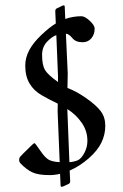

<svg xmlns="http://www.w3.org/2000/svg" viewBox="-20 -653 462 724"><path d="M377 -178.7Q377 -145.5 362.5 -115.5Q348.1 -85.4 314.5 -55.9Q280.8 -26.4 242.7 -9.8L244.6 29.8Q244.6 37.6 239.7 40L217.8 50.3Q214.8 51.3 212.9 51.3Q208.5 51.3 208.5 46.4L206.5 2.4Q186.5 7.3 167 7.3Q125 7.3 102.5 -2.9Q80.1 -13.2 57.1 -37.1Q52.2 -43 52.2 -49.8Q52.2 -54.7 54.7 -60.5Q56.2 -63.5 100.6 -106.4Q107.9 -113.3 109.9 -113.3Q112.8 -113.3 131.3 -85.7Q149.9 -58.1 164.1 -50.5Q178.2 -43 205.1 -41.5L197.3 -231.9L197.8 -262.2Q168 -276.4 137.9 -293.5Q107.9 -310.5 91.6 -337.9Q75.2 -365.2 75.2 -405.8Q75.2 -435.5 90.3 -463.9Q105.5 -492.2 136 -521.2Q166.5 -550.3 190.4 -564.5L188.5 -608.9Q188 -618.7 193.8 -621.1L214.8 -631.3Q217.8 -632.8 220.2 -632.8Q224.1 -632.8 224.1 -627.4L226.1 -581.5Q255.4 -591.8 287.1 -591.8Q299.8 -591.8 318.4 -574.7Q336.9 -557.6 336.9 -545.4Q336.9 -523.4 324.7 -508.8Q312 -493.7 291.5 -493.7Q265.1 -493.7 252.4 -509.8Q239.7 -525.4 228.5 -525.9L235.4 -376L234.4 -321.3Q268.6 -308.6 305.9 -282.2Q343.3 -255.9 360.1 -233.4Q377 -210.9 377 -178.7ZM198.7 -343.8V-367.2L192.4 -520.5Q175.8 -515.1 157.2 -495.4Q138.7 -475.6 138.7 -446.3Q138.7 -408.2 149.4 -389.6Q160.2 -371.1 198.7 -343.8ZM309.6 -122.1Q309.6 -159.2 288.1 -190.2Q266.6 -221.2 233.9 -241.7V-240.7L241.7 -41.5Q260.3 -43 273.2 -48.6Q286.1 -54.2 297.9 -75.9Q309.6 -97.7 309.6 -122.1Z"/></svg>

Font: Eadui
Style: Medium
Weight: 500
Designer: Peter S. Baker
Version: Version 1.1